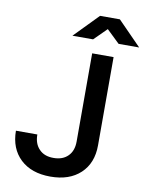

<svg xmlns="http://www.w3.org/2000/svg" viewBox="-102 -1022 847 1104"><g transform="rotate(10 322.0 -470.0)"><path d="M254.4 -810.1 391.1 -950.2H506.8L644 -810.1H523.9L448.2 -882.8L375 -810.1ZM269.5 9.8Q158.7 9.8 94.2 -50.8Q29.8 -111.8 29.3 -215.8H154.3Q154.3 -161.6 185.1 -130.4Q215.3 -98.6 269.5 -99.1Q322.3 -99.1 353 -129.9Q383.8 -160.6 383.8 -214.8V-730H508.8V-214.8Q508.8 -110.8 444.3 -50.3Q379.9 9.8 269.5 9.8Z"/></g></svg>

Font: UDEV Gothic 35
Style: Bold
Weight: 700
Version: v2.1.0; ttfautohint (v1.8.4.7-5d5b-dirty) -l 6 -r 45 -G 200 